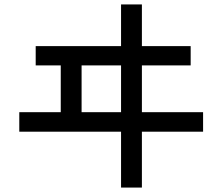

<svg xmlns="http://www.w3.org/2000/svg" viewBox="-20 -725 1002 866"><path d="M620 121H526V-131H67V-219H254V-430H141V-517H526V-705H620V-517H840V-430H620V-219H896V-131H620ZM348 -430V-219H526V-430Z"/></svg>

Font: Gmarket Sans TTF Medium
Style: Regular
Weight: 500
Designer: Creative Director : Sungho Lee; Art Director : Kiwoong Choi; Project Manager : Sori Yang, Jongwook Yoon; Font Designer :
Foundry: Sandoll Inc.
Version: Version 1.000;hotconv 1.0.109;makeotfexe 2.5.65596